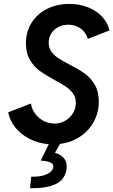

<svg xmlns="http://www.w3.org/2000/svg" viewBox="-20 -748 594 1005"><path d="M258.8 127.9Q259.3 126 259.3 122.6Q259.3 96.2 192.9 92.8L235.4 6.8Q179.7 2.4 133.8 -21.5Q87.9 -45.4 59.1 -82Q30.3 -118.7 22.9 -160.2L142.1 -206.1Q145.5 -178.2 163.1 -154.1Q180.7 -129.9 207.5 -115.5Q234.4 -101.1 265.1 -101.1Q295.9 -101.1 321.5 -116Q347.2 -130.9 362.1 -156Q377 -181.2 377 -210Q377 -237.8 362.5 -258.3Q348.1 -278.8 326.4 -293.5Q304.7 -308.1 266.6 -328.6Q218.3 -355 188.2 -376.7Q158.2 -398.4 137 -434.1Q115.7 -469.7 115.7 -521.5Q115.7 -582 145.3 -628.9Q174.8 -675.8 226.6 -701.7Q278.3 -727.5 342.8 -727.5Q397.5 -727.5 442.4 -709.2Q487.3 -690.9 515.9 -659.2Q544.4 -627.4 553.2 -588.9L439.5 -544.4Q435.1 -563 421.6 -580.1Q408.2 -597.2 386.5 -607.9Q364.7 -618.7 337.4 -618.7Q308.1 -618.7 284.7 -606.2Q261.2 -593.8 248 -572.3Q234.9 -550.8 234.9 -524.4Q234.9 -497.1 249.3 -477.3Q263.7 -457.5 284.7 -443.8Q305.7 -430.2 343.8 -410.2Q392.6 -385.3 423.1 -363.5Q453.6 -341.8 475.3 -305.7Q497.1 -269.5 497.1 -216.3Q497.1 -158.7 470.9 -110.8Q444.8 -63 398.7 -32.5Q352.5 -2 293.9 5.4L267.6 52.2Q294.9 58.6 312 77.1Q329.1 95.7 329.1 124.5Q329.1 135.3 327.1 144.5Q317.4 193.8 270.3 216.1Q223.1 238.3 137.2 237.3L143.6 176.8Q192.9 178.2 223.4 164.8Q253.9 151.4 258.8 127.9Z"/></svg>

Font: Reddit Sans Chocolate SemiBold
Style: Italic
Weight: 600
Italic angle: -11.25°
Designer: Stephen Hutchings
Version: Version 1.013